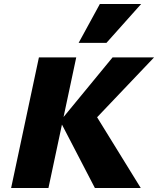

<svg xmlns="http://www.w3.org/2000/svg" viewBox="-20 -947 796 967"><path d="M458 0 283 -337 547 -658H756L423 -308L444 -397L689 0ZM36 0 176 -658H364L224 0ZM376 -731 483 -927H691L516 -731Z"/></svg>

Font: Ysabeau Office Black
Style: Italic
Weight: 900
Italic angle: -12°
Designer: Christian Thalmann (Catharsis Fonts)
Version: Version 2.001;gftools[0.9.30]; featfreeze: tnum,lnum,ss02